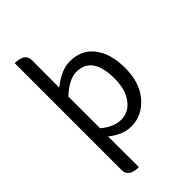

<svg xmlns="http://www.w3.org/2000/svg" viewBox="-300 -893 1220 1220"><g transform="rotate(-45 310.0 -283.5)"><path d="M183 229Q92 229 92 164V-796Q183 -796 183 -731L182 -486Q272 -557 347 -557Q452 -557 509 -482Q567 -408 567 -277Q567 -146 498 -66Q429 13 331 13Q258 13 182 -47L183 229ZM183 -120Q250 -63 317 -63Q385 -63 428 -121Q472 -180 472 -279Q472 -480 329 -480Q264 -480 183 -405Z"/></g></svg>

Font: Swei Toothpaste CJK TC
Style: Regular
Weight: 400
Version: Version 1.0